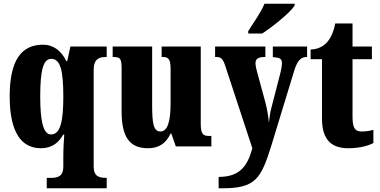

<svg xmlns="http://www.w3.org/2000/svg" viewBox="-20 -786 2040 1031"><path d="M231 225H553V169H550C513 169 483 162 483 108V-410C483 -471 514 -480 549 -480H553V-536H358L341 -458H336C310 -512 268 -546 211 -546C94 -546 32 -461 32 -269C32 -76 94 10 200 10C260 10 296 -21 319 -63H325C323 -34 320 13 320 51V109C320 162 289 169 254 169H231ZM254 -64C212 -64 196 -136 196 -268C196 -407 212 -470 255 -470C305 -470 320 -406 320 -267C320 -137 305 -64 254 -64Z M775 10C834 10 872 -17 896 -69H900L924 0H1115V-56H1105C1076 -56 1058 -60 1058 -118V-536H848V-480H851C880 -480 896 -475 896 -418V-230C896 -138 881 -80 842 -80C804 -80 797 -123 797 -222V-536H585V-480H588C631 -480 633 -466 633 -409V-188C633 -54 673 10 775 10Z M1313 -619V-606H1388C1447 -644 1541 -721 1562 -756V-766H1400C1383 -721 1338 -660 1313 -619ZM1154 164V225H1173C1350 225 1381 177 1437 -4L1561 -410C1577 -460 1596 -480 1626 -480H1629V-536H1445V-480L1449 -479C1481 -476 1494 -472 1494 -447C1494 -432 1489 -405 1485 -392L1437 -206C1431 -183 1427 -158 1424 -127C1422 -153 1416 -195 1404 -240L1361 -398C1356 -416 1352 -433 1352 -447C1352 -468 1365 -480 1401 -480H1405V-536H1135V-480H1140C1164 -480 1176 -474 1189 -434L1335 10C1310 101 1272 164 1154 164Z M1850 10C1919 10 1965 -7 1985 -18V-89C1967 -83 1944 -80 1921 -80C1882 -80 1873 -105 1873 -163V-468H1977V-536H1873V-660H1780C1772 -616 1757 -585 1742 -566C1726 -545 1695 -521 1648 -520V-468H1709V-149C1709 -31 1764 10 1850 10Z"/></svg>

Font: Noto Serif Georgian ExtraCondensed Black
Style: Regular
Weight: 900
Width: 2
Designer: Monotype Design Team, Akaki Razmadze
Foundry: Google LLC
Version: Version 2.003